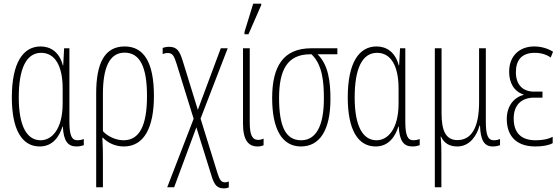

<svg xmlns="http://www.w3.org/2000/svg" viewBox="-20 -794 3076 1054"><path d="M198 10C271 10 306 -46 323 -99H325C329 -20 352 10 400 10C418 10 432 6 440 3V-31C429 -26 415 -24 406 -24C374 -24 361 -49 361 -127V-529H332L327 -435H325C306 -509 257 -539 203 -539C108 -539 45 -452 45 -259C45 -83 100 10 198 10ZM203 -24C128 -24 83 -101 83 -259C83 -415 123 -504 206 -504C282 -504 324 -432 324 -308V-227C324 -84 264 -24 203 -24Z M508 234H545V85C545 51 545 12 542 -38H545C573 -9 613 10 660 10C771 10 825 -94 825 -267C825 -452 770 -539 664 -539C555 -539 508 -448 508 -282ZM658 -24C615 -24 568 -47 545 -74V-278C545 -421 580 -505 664 -505C750 -505 787 -423 787 -267C787 -107 747 -24 658 -24Z M898 234H936L1058 -95L1143 177C1158 225 1175 240 1209 240C1221 240 1228 238 1236 235V202C1231 205 1224 207 1216 207C1194 207 1186 193 1175 160L1081 -143L1230 -529H1192L1066 -191L983 -460C966 -514 952 -537 908 -537C894 -537 880 -534 873 -531V-497C880 -500 889 -503 901 -503C928 -503 936 -486 950 -442L1043 -142Z M1322 -606H1344L1414 -766V-774H1370L1322 -618ZM1394 10C1409 10 1420 7 1427 3V-33C1419 -29 1408 -26 1398 -26C1363 -26 1351 -56 1351 -122V-529H1314V-115C1314 -21 1346 10 1394 10Z M1632 10C1733 10 1794 -76 1794 -251C1794 -347 1782 -440 1723 -496H1832V-529H1689C1534 -529 1474 -428 1474 -256C1474 -87 1527 10 1632 10ZM1633 -24C1546 -24 1512 -104 1512 -256C1512 -408 1556 -496 1683 -496H1690C1750 -439 1758 -345 1758 -253C1758 -101 1714 -24 1633 -24Z M2042 10C2115 10 2150 -46 2167 -99H2169C2173 -20 2196 10 2244 10C2262 10 2276 6 2284 3V-31C2273 -26 2259 -24 2250 -24C2218 -24 2205 -49 2205 -127V-529H2176L2171 -435H2169C2150 -509 2101 -539 2047 -539C1952 -539 1889 -452 1889 -259C1889 -83 1944 10 2042 10ZM2047 -24C1972 -24 1927 -101 1927 -259C1927 -415 1967 -504 2050 -504C2126 -504 2168 -432 2168 -308V-227C2168 -84 2108 -24 2047 -24Z M2367 234H2403V55C2403 27 2403 -4 2399 -44H2401C2419 -6 2449 10 2491 10C2562 10 2600 -56 2612 -104H2615C2618 -26 2637 10 2685 10C2703 10 2717 6 2725 3V-31C2715 -26 2701 -24 2691 -24C2660 -24 2647 -49 2647 -127V-529H2610V-234C2610 -90 2566 -25 2491 -25C2428 -25 2404 -75 2404 -172V-529H2367Z M2919 10C2958 10 2992 4 3014 -8V-43C2992 -31 2961 -24 2921 -24C2841 -24 2800 -64 2800 -144C2800 -218 2843 -258 2912 -258H2958V-291H2912C2847 -291 2812 -332 2812 -397C2812 -462 2842 -504 2916 -504C2951 -504 2982 -494 3003 -478L3016 -510C2988 -528 2951 -539 2912 -539C2837 -539 2775 -492 2775 -400C2775 -341 2800 -293 2854 -275V-273C2803 -260 2762 -214 2762 -141C2762 -53 2809 10 2919 10Z"/></svg>

Font: Noto Sans ExtraCondensed ExtraLight
Style: Regular
Weight: 200
Width: 2
Designer: Monotype Design Team
Foundry: Monotype Imaging Inc.
Version: Version 2.013